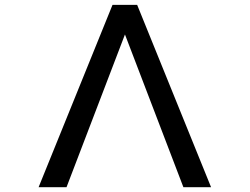

<svg xmlns="http://www.w3.org/2000/svg" viewBox="-20 -783 1040 799"><path d="M140.6 -3.9 448.2 -762.7H550.8L858.4 -3.9H743.2L500 -639.6L256.8 -3.9Z"/></svg>

Font: Kosugi
Style: Regular
Weight: 400
Version: Version 4.002